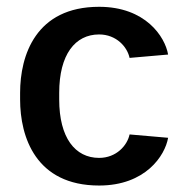

<svg xmlns="http://www.w3.org/2000/svg" viewBox="-20 -537 544 573"><path d="M40 -240C40 -128.3 86.7 16.7 275.8 16.7C414.2 16.7 472.5 -72.5 481.7 -125.8L366.7 -135.8C360 -103.3 327.5 -65.8 275.8 -65.8C204.2 -65.8 156.7 -125.8 156.7 -240V-260C156.7 -374.2 204.2 -434.2 275.8 -434.2C327.5 -434.2 360 -396.7 366.7 -364.2L481.7 -374.2C472.5 -427.5 414.2 -516.7 275.8 -516.7C86.7 -516.7 40 -371.7 40 -260Z"/></svg>

Font: Boon SemiBold
Style: Regular
Weight: 600
Designer: Sungsit Sawaiwan
Foundry: FontUni
Version: Version 2.0